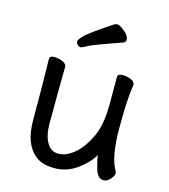

<svg xmlns="http://www.w3.org/2000/svg" viewBox="-111 -807 811 919"><g transform="rotate(15 295.0 -347.5)"><path d="M147.9 -3.9Q85.9 -54.7 85.9 -170.9Q85.9 -367.7 83 -474.1Q83 -490.2 106.9 -490.2Q126 -490.2 147 -481.7Q168 -473.1 168 -456.1Q166 -368.2 166 -174.8Q166 -118.7 186 -83.3Q206.1 -47.9 243.2 -47.9Q281.2 -47.9 320.1 -79.8Q358.9 -111.8 389.4 -173.8Q419.9 -235.8 419.9 -341.8V-475.1Q419.9 -491.2 444.8 -491.2Q464.8 -491.2 485.4 -483.2Q505.9 -475.1 505.9 -458Q493.7 -384.8 494.1 -241.2Q494.1 -99.1 530.8 -38.1Q532.7 -34.2 533.2 -25.9Q533.2 -16.1 518.1 1.5Q502.9 19 484.9 19Q455.1 19 442.1 -27.6Q429.2 -74.2 428.2 -91.8Q410.2 -54.7 358.2 -15.4Q306.2 23.9 244.1 23.9Q182.1 23.9 147.9 -3.9ZM191.9 -590.8Q191.9 -598.6 211.9 -620.4Q231.9 -642.1 345.2 -716.8Q349.1 -718.8 356.9 -719.2Q365.7 -719.2 380.9 -709Q418.9 -682.1 418.9 -659.2Q418.9 -647.9 408.2 -643.1Q359.4 -625 311.3 -608.4Q263.2 -591.8 242.7 -579.8Q222.2 -567.9 214.1 -567.9Q206.1 -567.9 199 -575Q191.9 -582 191.9 -590.8Z"/></g></svg>

Font: LXGW WenKai Screen R
Style: Regular
Weight: 400
Designer: Fontworks Inc.
Version: Version 1.235;May 31, 2022